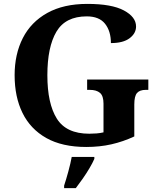

<svg xmlns="http://www.w3.org/2000/svg" viewBox="-20 -744 809 985"><path d="M423 10Q299 10 217.5 -36Q136 -82 95.5 -164.5Q55 -247 55 -358Q55 -466 97 -548.5Q139 -631 222.5 -677.5Q306 -724 428 -724Q553 -724 615.5 -690.5Q678 -657 678 -608Q678 -573 645 -548Q612 -523 549 -523Q549 -584 519 -622Q489 -660 425 -660Q316 -660 269.5 -581.5Q223 -503 223 -358Q223 -213 271.5 -135.5Q320 -58 438 -58Q457 -58 475.5 -59.5Q494 -61 511 -65V-212Q511 -252 493 -267.5Q475 -283 440 -283H427V-336H741V-283H728Q697 -283 683 -267Q669 -251 669 -208V-44Q611 -17 551 -3.5Q491 10 423 10ZM309 208Q319 178 330.5 136Q342 94 348 61H464V71Q455 92 439 119Q423 146 404.5 172.5Q386 199 369 221H309Z"/></svg>

Font: Noto Serif Toto
Style: Bold
Weight: 700
Designer: Monotype Design Team
Foundry: Monotype Imaging Inc.
Version: Version 2.001; ttfautohint (v1.8.4.7-5d5b)